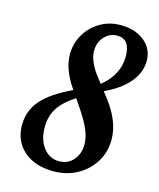

<svg xmlns="http://www.w3.org/2000/svg" viewBox="-116 -855 785 947"><g transform="rotate(15 276.0 -381.0)"><path d="M484.5 -214Q484.5 -150.5 453.2 -99.8Q422 -49 368.2 -19.2Q314.5 10.5 247 10.5Q152.5 10.5 95.8 -38.8Q39 -88 39 -170.5Q39 -243.5 86 -297.8Q133 -352 239 -402L233 -411Q177 -494.5 177 -567.5Q177 -624.5 204.5 -670.8Q232 -717 278.5 -744.5Q325 -772 382 -772Q456.5 -772 504 -734Q551.5 -696 551.5 -633.5Q551.5 -574 507.8 -522.8Q464 -471.5 385.5 -435.5L410 -403.5Q484.5 -306.5 484.5 -214ZM341 -493 361.5 -466.5Q446 -534 446 -628.5Q446 -717.5 379.5 -717.5Q341 -717.5 314.2 -688Q287.5 -658.5 287.5 -616Q287.5 -561 341 -493ZM150 -189Q150 -125.5 181 -85Q212 -44.5 261 -44.5Q305 -44.5 333.2 -76.2Q361.5 -108 361.5 -157Q361.5 -190 346.8 -226.8Q332 -263.5 297.5 -316L263 -367Q202.5 -328 176.2 -286.2Q150 -244.5 150 -189Z"/></g></svg>

Font: Libre Caslon Condensed Bold
Style: Italic
Weight: 700
Italic angle: -22.583°
Designer: Pablo Impallari, Rodrigo Fuenzalida, Katja Schimmel, Ertekin Erdin
Foundry: Pablo Impallari, Rodrigo Fuenzalida
Version: Version 2.000; ttfautohint (v1.8.4.7-5d5b);gftools[0.9.33]